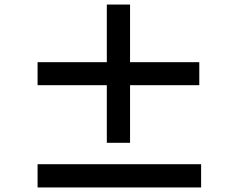

<svg xmlns="http://www.w3.org/2000/svg" viewBox="-20 -832 1040 843"><path d="M855 -458V-559H551V-812H449V-559H145V-458H449V-205H551V-458ZM863 -111H145V-9H863Z"/></svg>

Font: Noto Sans Mono CJK SC
Style: Bold
Weight: 700
Designer: Ryoko NISHIZUKA 西塚涼子 (kana, bopomofo & ideographs); Paul D. Hunt (Latin, Greek & Cyrillic); Sandoll Communications 산돌커뮤니
Foundry: Adobe
Version: Version 2.004;hotconv 1.0.118;makeotfexe 2.5.65603